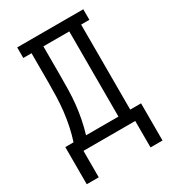

<svg xmlns="http://www.w3.org/2000/svg" viewBox="-217 -851 1033 1150"><g transform="rotate(-30 300.0 -276.0)"><path d="M38 183V-74H95Q110 -120 120 -168Q130 -216 135.5 -264.5Q141 -313 142.5 -362Q144 -411 144 -459V-662H87V-735H544V-662H487V-74H562V183H479V0H121V183ZM181 -73H405V-662H226V-459Q226 -411 225 -362Q224 -313 219 -264.5Q214 -216 204.5 -168Q195 -120 181 -73Z"/></g></svg>

Font: Iosevka Plex Etoile
Style: Regular
Weight: 400
Designer: Belleve Invis
Foundry: Belleve Invis
Version: Version 25.1.1; ttfautohint (v1.8.4)